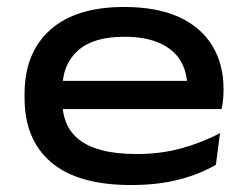

<svg xmlns="http://www.w3.org/2000/svg" viewBox="-20 -515 710 551"><path d="M356.5 16Q203.5 16 127 -49Q50.5 -114 50.5 -234V-245.5Q50.5 -363.5 124 -429.2Q197.5 -495 336 -495Q431 -495 494.2 -465.8Q557.5 -436.5 589.5 -383.5Q621.5 -330.5 621.5 -259.5V-256.5Q621.5 -242.5 620 -228Q618.5 -213.5 616 -202H514Q516 -215.5 516.8 -232Q517.5 -248.5 517.5 -263.5Q517.5 -309.5 497.2 -342Q477 -374.5 436.5 -392Q396 -409.5 336 -409.5Q247.5 -409.5 203.2 -369.5Q159 -329.5 159 -260V-252V-240.5V-222Q159 -190 170 -162.8Q181 -135.5 205.8 -115.2Q230.5 -95 271.8 -84Q313 -73 373.5 -73Q440 -73 499.2 -89Q558.5 -105 611.5 -133L599.5 -42Q553 -15 492.8 0.5Q432.5 16 356.5 16ZM100 -202V-283H595.5V-202Z"/></svg>

Font: Anek Latin Expanded Medium
Style: Regular
Weight: 500
Width: 7
Designer: Yesha Goshar
Foundry: Ek Type
Version: Version 1.003